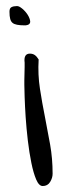

<svg xmlns="http://www.w3.org/2000/svg" viewBox="-20 -622 215 643"><path d="M61.5 -337.9Q61.5 -341.8 61.5 -352.5Q61.5 -363.3 62 -375Q62.5 -386.7 62.5 -397.5Q62.5 -408.2 62.5 -412.1Q58.6 -442.4 80.1 -442.4Q89.8 -442.4 96.7 -437.5Q103.5 -432.6 109.4 -422.9Q106.4 -372.1 113.8 -324.7Q121.1 -277.3 130.4 -231Q139.6 -184.6 147.9 -137.7Q156.2 -90.8 156.2 -40Q156.2 -26.4 147.9 -12.7Q139.6 1 123 1Q110.4 1 101.1 -21Q91.8 -43 85 -76.7Q78.1 -110.4 73.2 -151.4Q68.4 -192.4 65.9 -230Q63.5 -267.6 62.5 -297.4Q61.5 -327.1 61.5 -337.9ZM11.7 -583Q11.7 -594.7 18.6 -598.1Q25.4 -601.6 36.1 -601.6Q43 -602.5 54.2 -593.3Q65.4 -584 72.8 -572.3Q80.1 -560.5 81.1 -550.8Q82 -539.1 66.4 -537.1H61.5Q46.9 -537.1 37.1 -539.1Q27.3 -541 22 -545.4Q16.6 -549.8 14.2 -558.6Q11.7 -567.4 11.7 -583Z"/></svg>

Font: Indie Flower
Style: Regular
Weight: 400
Designer: Kimberly Geswein
Foundry: Kimberly Geswein
Version: Version 1.001 2010